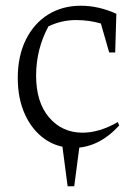

<svg xmlns="http://www.w3.org/2000/svg" viewBox="-20 -509 475 670"><path d="M237 7Q180 7 136 -24Q92 -55 67 -110Q42 -165 42 -237Q42 -314 70.5 -371Q99 -428 148.5 -458.5Q198 -489 262 -489Q324 -489 386 -461L382 -326H361L332 -427Q291 -439 245 -439Q195 -439 149 -417Q106 -337 106 -245Q106 -152 151.5 -99Q197 -46 268 -46Q327 -46 391 -83L396 -71Q324 7 237 7ZM216 141 195 -19H260L239 141Z"/></svg>

Font: Piazzolla Light
Style: Regular
Weight: 300
Designer: Juan Pablo del Peral
Foundry: Huerta Tipografica
Version: Version 1.330